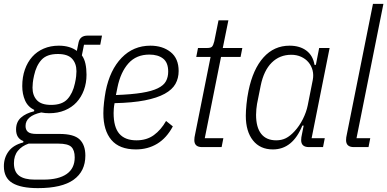

<svg xmlns="http://www.w3.org/2000/svg" viewBox="-36 -760 2001 992"><path d="M405 44Q405 125 344.5 168.5Q284 212 160 212Q72 212 28 185.5Q-16 159 -16 99Q-16 55 8.5 22Q33 -11 84 -24L85 -31Q47 -45 47 -91Q47 -130 72.5 -152.5Q98 -175 140 -185L141 -192Q108 -208 93.5 -241Q79 -274 79 -315Q79 -362 92.5 -400.5Q106 -439 130.5 -466.5Q155 -494 190 -509Q225 -524 268 -524Q297 -524 320.5 -517Q344 -510 361 -497L370 -541Q378 -576 416 -576H491L482 -529H398L387 -474Q400 -456 405.5 -430.5Q411 -405 411 -374Q411 -331 397.5 -294.5Q384 -258 359.5 -231.5Q335 -205 299 -190Q263 -175 218 -175Q207 -175 197 -176Q187 -177 177 -179Q96 -161 96 -109Q96 -89 108.5 -78.5Q121 -68 152 -68H271Q346 -68 375.5 -39.5Q405 -11 405 44ZM350 53Q350 16 332.5 -1Q315 -18 265 -18H112Q77 -6 56.5 19Q36 44 36 83Q36 128 63 148Q90 168 143 168H189Q267 168 308.5 139Q350 110 350 53ZM228 -218Q285 -218 312.5 -248Q340 -278 351 -329Q356 -351 357.5 -366.5Q359 -382 359 -392Q359 -432 336.5 -456.5Q314 -481 263 -481Q206 -481 178.5 -451Q151 -421 140 -370Q135 -348 133.5 -332.5Q132 -317 132 -307Q132 -267 154.5 -242.5Q177 -218 228 -218Z M666 12Q581 12 539.5 -37Q498 -86 498 -175Q498 -201 501.5 -231.5Q505 -262 510 -289Q532 -399 592.5 -461.5Q653 -524 741 -524Q804 -524 845.5 -491Q887 -458 887 -393Q887 -356 870.5 -326.5Q854 -297 815 -275.5Q776 -254 712.5 -241.5Q649 -229 556 -227Q553 -212 552 -198.5Q551 -185 551 -176Q551 -103 580.5 -69Q610 -35 669 -35Q722 -35 759 -62Q796 -89 822 -135L857 -107Q825 -47 776.5 -17.5Q728 12 666 12ZM736 -478Q668 -478 627.5 -432.5Q587 -387 571 -309L563 -269Q644 -272 696.5 -280.5Q749 -289 779.5 -304Q810 -319 821.5 -340.5Q833 -362 833 -390Q833 -437 806.5 -457.5Q780 -478 736 -478Z M1008 0Q968 0 968 -36Q968 -42 969 -50.5Q970 -59 972 -66L1052 -466H978L987 -512H1033Q1053 -512 1059.5 -519Q1066 -526 1071 -546L1093 -655H1144L1115 -512H1216L1207 -466H1106L1022 -46H1118L1109 0Z M1560 0Q1520 0 1520 -36Q1520 -42 1521 -50.5Q1522 -59 1524 -66L1533 -111H1526Q1476 12 1374 12Q1308 12 1271 -34.5Q1234 -81 1234 -162Q1234 -186 1237.5 -221.5Q1241 -257 1248 -291Q1271 -403 1325.5 -463.5Q1380 -524 1460 -524Q1513 -524 1547 -498.5Q1581 -473 1589 -425H1596L1613 -512H1667L1574 -46H1642L1633 0ZM1391 -35Q1419 -35 1441 -46Q1463 -57 1486 -82Q1511 -109 1529 -145Q1547 -181 1554 -216L1580 -347Q1585 -373 1579 -396.5Q1573 -420 1558 -438Q1543 -456 1520 -466.5Q1497 -477 1469 -477Q1409 -477 1368 -436.5Q1327 -396 1311 -318L1292 -223Q1290 -211 1288.5 -196Q1287 -181 1287 -167Q1287 -102 1313.5 -68.5Q1340 -35 1391 -35Z M1792 0Q1752 0 1752 -36Q1752 -42 1753 -50.5Q1754 -59 1756 -66L1891 -740H1945L1806 -46H1877L1868 0Z"/></svg>

Font: IBM Plex Sans Condensed Light
Style: Italic
Weight: 300
Width: 3
Italic angle: -11°
Designer: Mike Abbink, Paul van der Laan, Pieter van Rosmalen
Foundry: Bold Monday
Version: Version 1.3